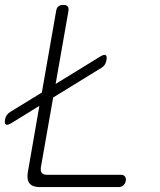

<svg xmlns="http://www.w3.org/2000/svg" viewBox="-32 -760 652 780"><path d="M130 0Q100 0 88 -15Q76 -30 81 -60L128 -330L16 -261Q-1 -250 -8 -254Q-15 -258 -11 -277Q-9 -286 -4 -293Q1 -300 9 -305L138 -384L196 -715Q198 -728 205 -734Q212 -740 225 -740Q238 -740 243 -734Q248 -728 246 -715L194 -419L373 -529Q390 -540 397 -536Q404 -532 400 -513Q398 -504 393.5 -497Q389 -490 381 -485L184 -364L134 -80Q132 -65 138 -57.5Q144 -50 159 -50H459Q470 -50 475.5 -43Q481 -36 479 -25Q477 -14 469 -7Q461 0 450 0Z"/></svg>

Font: Maple Mono Thin
Style: Italic
Weight: 250
Italic angle: -10°
Monospace: yes
Designer: subframe7536
Version: Version 7.000